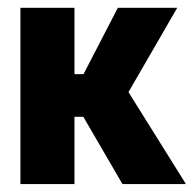

<svg xmlns="http://www.w3.org/2000/svg" viewBox="-20 -466 491 486"><path d="M31.7 0H168.5V-170.4H190.9L290 0H450.7L305.2 -232.9L428.7 -446.3H278.3L191.4 -278.3H168.5V-446.3H31.7Z"/></svg>

Font: Roboto Flex Super Cond Bold
Style: Regular
Weight: 700
Width: 3
Designer: Berlow after Robertson
Foundry: Google
Version: Version 3.000